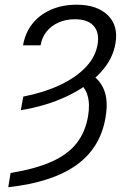

<svg xmlns="http://www.w3.org/2000/svg" viewBox="-20 -573 555 806"><path d="M67.4 -110.4 77.6 -167.5Q165.5 -184.6 232.9 -216.6Q300.3 -248.5 341.3 -292.5Q382.3 -336.4 390.1 -389.2Q397.5 -436.5 373 -464.4Q348.6 -492.2 293.9 -492.2Q257.3 -492.2 226.8 -479Q196.3 -465.8 176.3 -441.4Q156.2 -417 150.4 -382.8H76.7Q85.4 -434.6 115.7 -472.9Q146 -511.2 193.8 -532.2Q241.7 -553.2 301.8 -553.2Q387.2 -553.2 432.4 -509.3Q477.5 -465.3 464.8 -391.6Q454.1 -323.7 400.1 -266.4Q346.2 -209 260.3 -168.5Q174.3 -127.9 67.4 -110.4ZM306.6 -227.5 353.5 -266.1Q398.9 -241.2 417 -195.1Q435.1 -148.9 422.9 -79.1Q401.4 47.9 300.5 120.1Q199.7 192.4 14.6 212.9L24.4 153.3Q127.9 136.2 196 106Q264.2 75.7 301.3 28.6Q338.4 -18.6 349.6 -85Q358.4 -136.2 347.2 -173.1Q335.9 -210 306.6 -227.5Z"/></svg>

Font: Inter 20pt Light
Style: Italic
Weight: 300
Italic angle: -9.3988°
Version: Version 4.001;git-66647c0bb